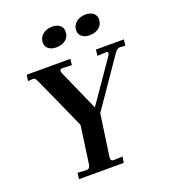

<svg xmlns="http://www.w3.org/2000/svg" viewBox="-142 -887 868 988"><g transform="rotate(-20 291.5 -392.5)"><path d="M173 -31Q191 -31 194 -53L223 -260L94 -547Q89 -557 85 -561.5Q81 -566 75 -566L46 -564L51 -597H290L286 -564L233 -566Q221 -566 221 -554Q221 -550 224 -542L323 -319L480 -546Q484 -552 484 -558Q484 -566 477 -566L426 -564L430 -597H583L579 -564L549 -566Q535 -566 520 -545L339 -282L306 -52V-46Q306 -31 322 -31L370 -33L365 0H120L124 -33ZM368 -723Q368 -751 389 -768Q410 -785 440 -785Q467 -785 482.5 -772.5Q498 -760 498 -739Q498 -710 477.5 -693.5Q457 -677 425 -677Q400 -677 384 -689.5Q368 -702 368 -723ZM185 -723Q185 -751 206 -768Q227 -785 258 -785Q284 -785 299.5 -772.5Q315 -760 315 -739Q315 -710 295 -693.5Q275 -677 242 -677Q217 -677 201 -689.5Q185 -702 185 -723Z"/></g></svg>

Font: Unna Medium
Style: Italic
Weight: 500
Italic angle: -8.05°
Designer: Jorge de Buen Unna
Foundry: Omnibus-Type
Version: Version 2.008